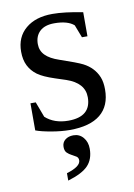

<svg xmlns="http://www.w3.org/2000/svg" viewBox="-80 -523 548 787"><g transform="rotate(-10 194.5 -129.0)"><path d="M353 -128.9Q353 -60.5 309.8 -25.4Q266.6 9.8 182.1 9.8Q147.9 9.8 106.7 2.7Q65.4 -4.4 42 -13.2V-126H64L87.9 -62Q124.5 -28.8 183.1 -28.8Q277.8 -28.8 277.8 -109.9Q277.8 -169.4 203.1 -194.8L159.7 -209Q110.4 -225.1 87.9 -241.7Q65.4 -258.3 53.2 -282.5Q41 -306.6 41 -340.8Q41 -401.4 82.3 -436.3Q123.5 -471.2 193.8 -471.2Q244.1 -471.2 319.8 -456.1V-356H296.9L276.4 -409.2Q250.5 -432.1 194.8 -432.1Q155.3 -432.1 134.5 -412.6Q113.8 -393.1 113.8 -359.9Q113.8 -332 132.6 -313Q151.4 -293.9 189.5 -281.2Q261.2 -256.8 283.2 -245.6Q305.2 -234.4 320.6 -218Q335.9 -201.7 344.5 -180.7Q353 -159.7 353 -128.9ZM249 99.6Q249 142.6 224.6 168.7Q200.2 194.8 139.6 212.9V182.1Q198.2 164.6 198.2 138.7Q198.2 127.4 189.9 122.1Q181.6 116.7 171.4 111.6Q161.1 106.4 152.8 98.4Q144.5 90.3 144.5 73.7Q144.5 55.2 158 44.4Q171.4 33.7 192.4 33.7Q217.3 33.7 233.2 52.5Q249 71.3 249 99.6Z"/></g></svg>

Font: Tinos
Style: Regular
Weight: 400
Designer: Steve Matteson
Foundry: Monotype Imaging Inc.
Version: Version 1.23